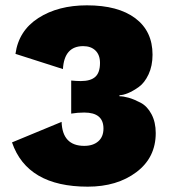

<svg xmlns="http://www.w3.org/2000/svg" viewBox="-20 -690 640 720"><path d="M309 10Q82 10 25 -156L211 -233Q214 -143 296 -143Q329 -143 348.5 -160Q368 -177 368 -208Q368 -268 296 -268Q271 -268 247 -264V-388Q267 -386 283 -386Q320 -386 337.5 -402Q355 -418 355 -454Q355 -484 338 -500.5Q321 -517 292 -517Q221 -517 216 -431L38 -488Q50 -575 124 -622.5Q198 -670 306 -670Q423 -670 487.5 -621.5Q552 -573 552 -485Q552 -443 537 -411Q522 -379 500 -363.5Q478 -348 459.5 -340.5Q441 -333 428 -333V-329Q443 -329 462.5 -323.5Q482 -318 507 -305Q532 -292 548 -262Q564 -232 564 -191Q564 -99 491.5 -44.5Q419 10 309 10Z"/></svg>

Font: Elaine Sans ExtraBold
Style: Regular
Weight: 800
Designer: Wei Huang
Foundry: Wei Huang
Version: Version 2.001;December 24, 2019;FontCreator 12.0.0.2547 64-b